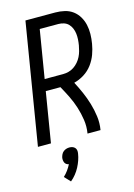

<svg xmlns="http://www.w3.org/2000/svg" viewBox="-143 -807 786 1126"><g transform="rotate(-15 250.0 -244.5)"><path d="M8 0 129 -735H310Q339 -735 366.5 -728.5Q394 -722 415.5 -706Q437 -690 451 -666.5Q465 -643 471 -616Q477 -589 476.5 -560Q476 -531 471 -502Q466 -471 454.5 -439.5Q443 -408 422.5 -380.5Q402 -353 372.5 -334.5Q343 -316 311 -308Q329 -274 345 -237.5Q361 -201 372.5 -162.5Q384 -124 389.5 -83Q395 -42 388 0H309Q316 -42 310 -82.5Q304 -123 292 -161Q280 -199 262.5 -234.5Q245 -270 226 -304H137L87 0ZM261 -374Q278 -374 295 -378.5Q312 -383 327 -393Q342 -403 354 -417Q366 -431 374 -447Q382 -463 386.5 -480Q391 -497 394 -513Q397 -531 398 -548.5Q399 -566 397 -583Q395 -600 388.5 -615.5Q382 -631 371 -642.5Q360 -654 344 -659.5Q328 -665 310 -665H197L149 -374ZM143 246 109 210Q124 196 136 179.5Q148 163 157 145Q149 144 142.5 139.5Q136 135 133 128.5Q130 122 129 114.5Q128 107 129 99Q131 89 135.5 79.5Q140 70 148 63.5Q156 57 165.5 54Q175 51 185 51Q195 51 203.5 54Q212 57 218 63.5Q224 70 225.5 79.5Q227 89 225 99Q222 119 215 139Q208 159 198 178Q188 197 174 214.5Q160 232 143 246Z"/></g></svg>

Font: Iosevka Term Curly
Style: Italic
Weight: 400
Italic angle: -9°
Designer: Belleve Invis
Foundry: Belleve Invis
Version: Version 32.3.0